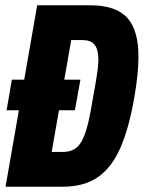

<svg xmlns="http://www.w3.org/2000/svg" viewBox="-20 -708 546 728"><path d="M5 -290 25 -406H285L264 -290ZM1 0 121 -688H321Q419 -688 462 -641Q505 -594 505 -494Q505 -461 501 -422Q497 -383 489 -337Q469 -222 436.5 -147.5Q404 -73 351.5 -36.5Q299 0 217 0ZM176 -132H219Q240 -132 256.5 -139.5Q273 -147 285 -165Q297 -183 306.5 -213.5Q316 -244 324 -288Q336 -356 342.5 -393.5Q349 -431 351 -450Q353 -469 353 -481Q353 -508 346.5 -524.5Q340 -541 327 -548.5Q314 -556 293 -556H250Z"/></svg>

Font: Archivo ExtraCondensed ExtraBold
Style: Italic
Weight: 800
Width: 2
Italic angle: -10°
Designer: Hector Gatti
Foundry: Omnibus-Type
Version: Version 2.001